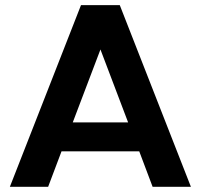

<svg xmlns="http://www.w3.org/2000/svg" viewBox="-20 -722 776 742"><path d="M18.1 0 293 -702.1H442.9L717.8 0H569.8L518.1 -137.2H217.8L166 0ZM261.2 -249H475.1L368.2 -530.8Z"/></svg>

Font: LT Superior
Style: Bold
Weight: 400
Designer: Daniel Lyons
Foundry: LyonsType
Version: Version 1.000